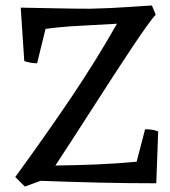

<svg xmlns="http://www.w3.org/2000/svg" viewBox="-20 -672 624 704"><path d="M71 12 36 -23Q149 -178 240 -313Q331 -448 409 -585Q345 -581 274 -577.5Q203 -574 147 -566L116 -440Q104 -440 92.5 -442Q81 -444 69 -448L56 -644Q121 -643 187 -641.5Q253 -640 310 -640Q352 -641 385 -642.5Q418 -644 453.5 -646.5Q489 -649 537 -652L551 -618Q540 -607 516.5 -574Q493 -541 461 -493Q429 -445 393 -389.5Q357 -334 319.5 -275.5Q282 -217 247 -163Q212 -109 183 -65Q257 -66 332 -69Q407 -72 481 -79L512 -198Q524 -198 536 -196.5Q548 -195 560 -190L553 0Q447 0 341 -2.5Q235 -5 129 -9Z"/></svg>

Font: Labrada
Style: Regular
Weight: 400
Designer: Mercedes Jáuregui
Foundry: Omnibus-Type Team
Version: Version 1.000; ttfautohint (v1.8.4.7-5d5b)